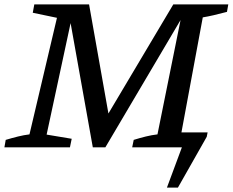

<svg xmlns="http://www.w3.org/2000/svg" viewBox="-40 -670 1058 873"><path d="M-20 0 -14 -34Q16 -43 42.5 -49.5Q69 -56 94 -59L219 -589L109 -612L116 -650H365L453 -154L748 -650H998L992 -616Q925 -598 882 -591L785 -68H904L900 -48L769 183H719L787 0H561L568 -34Q597 -43 623.5 -49.5Q650 -56 676 -59L781 -579L439 0H382L281 -565L172 -58L286 -39L278 0Z"/></svg>

Font: Piazzolla SC Medium
Style: Italic
Weight: 500
Italic angle: -11.3°
Designer: Juan Pablo del Peral
Foundry: Huerta Tipografica
Version: Version 1.330